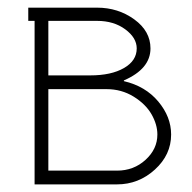

<svg xmlns="http://www.w3.org/2000/svg" viewBox="-20 -484 504 504"><path d="M106.9 -250V-36.1H287.1Q331.1 -36.1 362.1 -64.5Q393.1 -92.8 393.1 -130.9Q393.1 -157.2 377.7 -184.1Q362.3 -210.9 330.6 -230.5Q298.8 -250 259.8 -250ZM305.2 -271Q361.8 -257.8 395.5 -217.5Q429.2 -177.2 429.2 -130.9Q429.2 -77.6 386.5 -38.8Q343.8 0 287.1 0H70.8V-429.2H54.2V-463.9H234.9Q290 -463.9 332.5 -433.1Q375 -402.3 375 -356.9Q375 -303.2 305.2 -272.9ZM106.9 -286.1H216.8Q272 -286.1 305.4 -305.4Q338.9 -324.7 338.9 -356.9Q338.9 -384.8 308.8 -407Q278.8 -429.2 234.9 -429.2H106.9Z"/></svg>

Font: RawengulkPcs
Style: Regular
Weight: 400
Version: Version 0.92